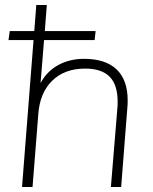

<svg xmlns="http://www.w3.org/2000/svg" viewBox="-20 -747 610 767"><path d="M490 -346Q490 -329 489 -320L464 0H423L449 -316Q450 -324 450 -340Q450 -408 418 -440.5Q386 -473 320 -473Q238 -473 188.5 -424.5Q139 -376 133 -291L110 0H68L114 -587H14L19 -623H117L125 -727H167L159 -623H362L358 -587H156L142 -415Q167 -462 212.5 -487Q258 -512 316 -512Q401 -512 445.5 -470Q490 -428 490 -346Z"/></svg>

Font: Muli ExtraLight
Style: Italic
Weight: 275
Italic angle: -4.541°
Designer: Vernon Adams
Foundry: Vernon Adams
Version: Version 2.001